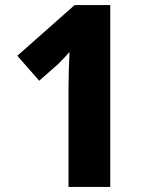

<svg xmlns="http://www.w3.org/2000/svg" viewBox="-20 -734 581 754"><path d="M413 0V-714H273L48 -515L134 -417L209 -483C225 -499 244 -519 253 -530C251 -487 249 -424 249 -391V0Z"/></svg>

Font: Noto Sans Gujarati UI SemiCondensed ExtraBold
Style: Regular
Weight: 800
Width: 4
Designer: Jelle Bosma - Monotype Design Team, Universal Thirst
Foundry: Monotype Imaging Inc.
Version: Version 2.106